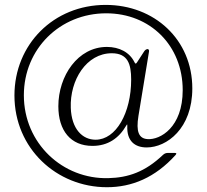

<svg xmlns="http://www.w3.org/2000/svg" viewBox="-20 -690 856 795"><path d="M422.6 85.2C525.9 85.2 622.2 45.8 707 -48.3C712 -54.7 711.3 -56.5 703.1 -56.8H674.7C666.5 -56.5 661.2 -54.3 655.2 -49C580.3 22.4 510.3 45.5 429.3 47.6C239.3 52.9 78.8 -96.6 78.8 -295.5C78.8 -487.9 228.7 -634.9 419.7 -634.9C601.9 -634.9 736.5 -501.4 736.5 -316.8C736.5 -162.3 643.1 -110.4 591.3 -114C554.7 -116.1 542.6 -144.9 553.3 -210.2L596.9 -475.9C598 -482.6 596.2 -485.8 590.9 -486.9C584.9 -485.8 581 -483.3 577.1 -477.6L547.2 -431.5C542.6 -424.7 540.5 -425.1 536.9 -432.2C516.7 -473.7 473.7 -495.7 422.6 -495.7C302.6 -495.7 221.6 -376.1 221.6 -250C221.6 -149.1 272.7 -85.9 362.9 -85.9C426.5 -85.9 471.9 -117.2 502.5 -169.7C506.7 -176.8 507.1 -176.5 507.1 -168.3C504.3 -105.8 538.7 -79.5 587.4 -79.5C670.5 -79.5 776.3 -157.7 776.3 -323.9C776.3 -526.3 619.3 -669.7 417.6 -669.7C201.7 -669.7 39.8 -505.7 39.8 -294.7C39.8 -75.3 214.5 85.2 422.6 85.2ZM273.1 -243.3C268.8 -358.7 338.1 -469.5 442.8 -469.5C509.6 -469.5 523.1 -424.4 523.1 -360.4C523.1 -222.7 460.6 -111.5 375.7 -111.5C321.4 -111.5 276.3 -155.5 273.1 -243.3Z"/></svg>

Font: Margiela Serif
Style: Regular
Weight: 400
Designer: Andreas Faust, Stefan Endress
Version: Version 1.002;FEAKit 1.0